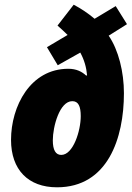

<svg xmlns="http://www.w3.org/2000/svg" viewBox="-20 -788 562 818"><path d="M223 10C439 10 508 -199 508 -391C508 -481 485 -575 443 -636L521 -685L473 -762L383 -708C356 -731 326 -751 294 -768L225 -679C240 -666 254 -653 268 -639L180 -587L226 -510L322 -564C339 -533 348 -501 351 -467L347 -466C329 -483 305 -495 271 -495C109 -495 27 -335 27 -192C27 -65 100 10 223 10ZM241 -128C217 -128 205 -149 205 -190C205 -249 234 -357 288 -357C314 -357 324 -335 324 -293C324 -231 292 -128 241 -128Z"/></svg>

Font: Noto Sans UI SemiCondensed Black
Style: Italic
Weight: 900
Width: 4
Italic angle: -372°
Designer: Monotype Design Team
Foundry: Monotype Imaging Inc.
Version: Version 1.901